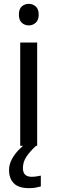

<svg xmlns="http://www.w3.org/2000/svg" viewBox="-20 -757 298 997"><path d="M130 -737Q150 -737 165.5 -723.5Q181 -710 181 -681Q181 -653 165.5 -639Q150 -625 130 -625Q108 -625 93 -639Q78 -653 78 -681Q78 -710 93 -723.5Q108 -737 130 -737ZM173 -536V0H85V-536ZM99 116Q99 161 144 161Q161 161 172.5 158.5Q184 156 192 155V211Q178 215 164 217.5Q150 220 130 220Q77 220 52 195Q27 170 27 126Q27 97 41.5 70Q56 43 77.5 21Q99 -1 119 -15L167 0Q133 32 116 58.5Q99 85 99 116Z"/></svg>

Font: Noto Serif Ottoman Siyaq
Style: Regular
Weight: 400
Designer: Sérgio Martins
Version: Version 1.005; ttfautohint (v1.8.4.7-5d5b)